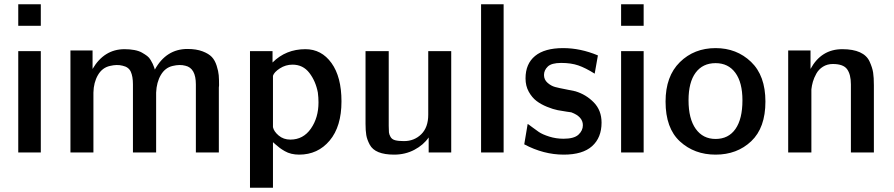

<svg xmlns="http://www.w3.org/2000/svg" viewBox="-20 -710 4163 894"><path d="M65 0V-472H170V0ZM65 -590V-690H170V-590Z M308 0V-475H411V-389Q465 -481 560 -481Q585 -481 606 -477Q627 -473 641 -465Q655 -457 665 -449.5Q675 -442 681.5 -430.5Q688 -419 691 -413Q694 -407 697.5 -397Q701 -387 701 -386Q754 -482 853 -482Q894 -482 923 -471Q952 -460 966.5 -444.5Q981 -429 989 -403.5Q997 -378 998.5 -359.5Q1000 -341 1000 -313Q1000 -311 999.5 -307.5Q999 -304 999 -303V0H892V-317Q892 -393 843 -404Q817 -411 784 -403Q749 -395 729 -361Q709 -327 707 -279V0H599V-317Q599 -354 589 -376Q579 -398 551 -404Q525 -411 492 -403Q456 -395 436 -360.5Q416 -326 415 -279V-275V0Z M1144 164V-472H1249V-419Q1311 -481 1402 -481Q1477 -481 1523.5 -416.5Q1570 -352 1570 -238Q1570 -121 1515 -55.5Q1460 10 1373 10Q1354 10 1337 6Q1320 2 1305.5 -6.5Q1291 -15 1283 -21Q1275 -27 1263.5 -37Q1252 -47 1251 -48V164ZM1251 -357V-325V-118Q1255 -98 1277.5 -79Q1300 -60 1332 -60Q1392 -60 1427.5 -111Q1463 -162 1463 -233Q1463 -256 1460 -279Q1450 -332 1420.5 -370.5Q1391 -409 1342 -409Q1310 -409 1283 -391.5Q1256 -374 1251 -357Z M1682 -133V-472H1790V-124Q1790 -103 1791 -93.5Q1792 -84 1798.5 -72.5Q1805 -61 1820 -57Q1835 -53 1861 -53Q1909 -53 1941.5 -85Q1974 -117 1974 -176V-472H2081V0H1976V-70Q1952 -35 1909.5 -12.5Q1867 10 1815 10Q1771 10 1742.5 -1.5Q1714 -13 1701.5 -36.5Q1689 -60 1685.5 -81Q1682 -102 1682 -133Z M2220 0V-690H2325V0Z M2421 -38 2437 -133Q2441 -131 2456.5 -119Q2472 -107 2489 -95.5Q2506 -84 2537.5 -74Q2569 -64 2604 -64Q2653 -64 2673.5 -83Q2694 -102 2694 -127Q2694 -167 2640 -187L2619 -190Q2598 -193 2577 -197Q2556 -201 2527.5 -212.5Q2499 -224 2478 -240Q2457 -256 2442 -283Q2427 -310 2427 -345Q2427 -413 2471.5 -449.5Q2516 -486 2602 -486Q2683 -486 2764 -452L2749 -367Q2706 -394 2672.5 -405.5Q2639 -417 2593 -417Q2548 -417 2530.5 -400Q2513 -383 2513 -361Q2513 -339 2529.5 -324.5Q2546 -310 2564.5 -305Q2583 -300 2615 -294Q2647 -288 2659 -285Q2709 -270 2745 -233Q2781 -196 2781 -139Q2781 -69 2737 -29.5Q2693 10 2605 10Q2511 10 2421 -38Z M2872 0V-472H2977V0ZM2872 -590V-690H2977V-590Z M3079 -237Q3079 -355 3145.5 -420.5Q3212 -486 3312 -486Q3410 -486 3477 -422Q3544 -358 3544 -237Q3544 -115 3478 -52.5Q3412 10 3312 10Q3213 10 3146 -51.5Q3079 -113 3079 -237ZM3186 -243Q3186 -157 3219.5 -110Q3253 -63 3312 -63Q3372 -63 3404.5 -109.5Q3437 -156 3437 -243Q3437 -326 3404 -371Q3371 -416 3312 -416Q3252 -416 3219 -371.5Q3186 -327 3186 -243Z M3650 0V-475H3754V-389Q3804 -481 3902 -481Q3952 -481 3984 -466.5Q4016 -452 4029 -423.5Q4042 -395 4045.5 -372Q4049 -349 4049 -313V-308V0H3942V-317Q3942 -363 3924.5 -387.5Q3907 -412 3858 -412Q3832 -412 3812 -399.5Q3792 -387 3781 -367Q3770 -347 3765 -329.5Q3760 -312 3758 -294V-275V0Z"/></svg>

Font: Coval
Style: Medium
Weight: 500
Foundry: Context Ltd
Version: Version 001.000